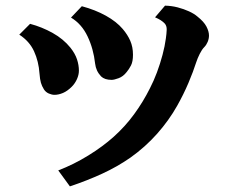

<svg xmlns="http://www.w3.org/2000/svg" viewBox="-20 -601 830 676"><path d="M561 -581.1Q584 -580.6 605.7 -575Q627.4 -569.3 645.5 -561Q663.6 -552.7 674.8 -543Q697.8 -524.9 706.8 -507.6Q715.8 -490.2 715.8 -476.1Q715.8 -464.8 711.2 -453.6Q706.5 -442.4 699.2 -435.1Q690.9 -426.8 683.1 -411.1Q675.3 -395.5 670.9 -381.8Q660.6 -349.6 643.6 -309.3Q626.5 -269 604 -229Q574.7 -176.8 533 -129.9Q491.2 -83 439 -45.9Q392.6 -13.7 339.4 10.7Q286.1 35.2 226.1 55.2L185.1 -1Q239.7 -22 290.8 -53.5Q341.8 -85 379.9 -119.1Q420.4 -155.3 452.1 -198.7Q483.9 -242.2 507.8 -290Q521 -315.4 532.5 -345.9Q543.9 -376.5 552.2 -407.7Q560.5 -439 564 -465.8Q566.4 -482.4 566.9 -496.1Q567.4 -509.8 560.1 -518.1Q548.3 -530.8 525.9 -540ZM268.1 -579.1Q315.4 -566.4 352.8 -545.7Q390.1 -524.9 412.1 -499Q429.2 -479 438.7 -457.3Q448.2 -435.5 448.2 -408.2Q448.2 -384.3 441.2 -370.6Q434.1 -356.9 425.8 -347.2Q413.6 -331.5 397.7 -325.7Q381.8 -319.8 373 -319.8Q348.6 -319.8 335.9 -332Q326.7 -341.8 321.5 -353Q316.4 -364.3 314.9 -377Q309.1 -429.2 288.3 -472.9Q267.6 -516.6 230 -539.1ZM85.9 -517.1Q127.9 -505.9 165.5 -484.9Q203.1 -463.9 228 -433.1Q244.6 -412.1 251.2 -391.8Q257.8 -371.6 257.8 -352.1Q257.8 -337.9 251 -322.5Q244.1 -307.1 232.9 -295.9Q217.3 -280.3 201.7 -273.7Q186 -267.1 171.9 -267.1Q162.6 -267.1 151.9 -271.7Q141.1 -276.4 134.8 -286.1Q127.4 -297.9 124 -309.8Q120.6 -321.8 119.1 -341.8Q116.2 -384.8 99.9 -420.4Q83.5 -456.1 47.9 -479Z"/></svg>

Font: BIZ UDPMincho
Style: Bold
Weight: 700
Designer: TypeBank Co., Ltd.
Foundry: Morisawa Inc.
Version: Version 1.06